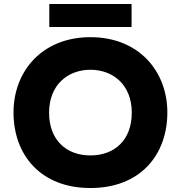

<svg xmlns="http://www.w3.org/2000/svg" viewBox="-20 -933 910 966"><path d="M435 -582C549 -582 643 -506 643 -366C643 -229 557 -151 435 -151C313 -151 227 -229 227 -366C227 -506 321 -582 435 -582ZM48 -367C48 -155 183 13 435 13C687 13 822 -155 822 -367C822 -574 679 -746 435 -746C191 -746 48 -574 48 -367ZM228 -797H642V-913H228Z"/></svg>

Font: Kreadon Extra Bold
Style: Regular
Weight: 800
Designer: kohakuno
Foundry: StudioGnu
Version: Version 1.000;Glyphs 3.1.2 (3151)